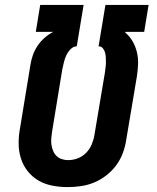

<svg xmlns="http://www.w3.org/2000/svg" viewBox="-20 -755 640 783"><path d="M256 8Q224 8 193 2Q162 -4 136.5 -19Q111 -34 92.5 -57.5Q74 -81 65 -110Q56 -139 56 -171Q56 -203 62 -234L104 -490Q107 -510 114 -530Q121 -550 133 -568Q145 -586 161.5 -600.5Q178 -615 197 -625H126L144 -735H321L293 -566Q279 -566 267.5 -554Q256 -542 250 -528.5Q244 -515 240.5 -500.5Q237 -486 234 -472L192 -216Q190 -203 189 -189.5Q188 -176 190 -163.5Q192 -151 197 -139Q202 -127 211 -118.5Q220 -110 232.5 -106Q245 -102 258 -102Q278 -102 297.5 -109.5Q317 -117 331.5 -132Q346 -147 354 -166Q362 -185 365 -204L408 -460Q409 -470 410.5 -480.5Q412 -491 412 -501Q412 -511 411.5 -521Q411 -531 408.5 -540.5Q406 -550 399.5 -558Q393 -566 383 -566H382L410 -735H586L568 -625H491V-622Q509 -607 521 -586Q533 -565 538.5 -541.5Q544 -518 543 -492.5Q542 -467 538 -442L495 -186Q491 -159 481.5 -132.5Q472 -106 455 -82.5Q438 -59 414.5 -40.5Q391 -22 364.5 -11Q338 0 310.5 4Q283 8 256 8Z"/></svg>

Font: Iosevka Curly XBdEx
Style: Italic
Weight: 800
Width: 7
Italic angle: -9°
Monospace: yes
Designer: Belleve Invis
Foundry: Belleve Invis
Version: Version 11.1.0; ttfautohint (v1.8.3)